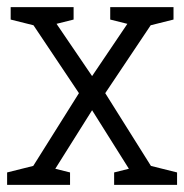

<svg xmlns="http://www.w3.org/2000/svg" viewBox="-20 -520 518 540"><path d="M107 0H40L202 -258H276L438 0H371L239 -210ZM107 -500 239 -306 370 -500H438L276 -258H202L40 -500ZM10 -500H90V-445L10 -465ZM398 0V-55L478 -35V0ZM301 0V-35L381 -55V0ZM97 0V-55L177 -35V0ZM0 0V-35L80 -55V0ZM388 -445V-500H468V-465ZM290 -500H370V-445L290 -465ZM107 -445V-500H187V-465Z"/></svg>

Font: Epunda Slab Light
Style: Regular
Weight: 300
Designer: Simon Atzbach
Foundry: typofactur
Version: Version 1.102